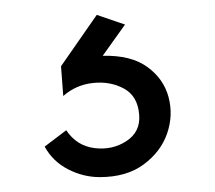

<svg xmlns="http://www.w3.org/2000/svg" viewBox="-20 -50 289 258"><path d="M114 188Q92 188 71.5 177.5Q51 167 40 147L69 125Q83 146 107 149Q131 152 150 139.5Q169 127 167 104Q165 79 146.5 69Q128 59 105 61.5Q82 64 65 79L62 39L110 -30L148 -17L118 25Q156 24 178 40Q200 56 206.5 80.5Q213 105 204.5 129.5Q196 154 173 171Q150 188 114 188Z"/></svg>

Font: Kulim Park Light
Style: Regular
Weight: 300
Designer: Noponies / Dale Sattler
Foundry: Noponies
Version: Version 1.000; ttfautohint (v1.8.3)